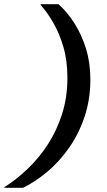

<svg xmlns="http://www.w3.org/2000/svg" viewBox="-102 -770 514 920"><path d="M221 -397Q221 -304 195.5 -224Q170 -144 127.5 -78.5Q85 -13 31 38.5Q-23 90 -81 127L-82 130H8Q66 102 123.5 54Q181 6 228 -60.5Q275 -127 303 -210Q331 -293 331 -390Q331 -469 310 -537Q289 -605 254 -659.5Q219 -714 178 -750H93L92 -747Q123 -713 152.5 -662.5Q182 -612 201.5 -546Q221 -480 221 -397Z"/></svg>

Font: Roboto Serif Medium
Style: Italic
Weight: 500
Italic angle: -10°
Designer: Greg Gazdowicz
Foundry: Commercial Type
Version: Version 1.008